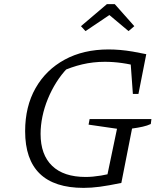

<svg xmlns="http://www.w3.org/2000/svg" viewBox="-20 -904 781 932"><path d="M386 8Q244 8 173 -61Q102 -130 102 -267Q102 -387 152.5 -476Q203 -565 294 -614.5Q385 -664 507 -664Q534 -664 563.5 -661.5Q593 -659 625 -653.5Q657 -648 690 -641L658 -580Q615 -592 572.5 -598Q530 -604 489 -604Q432 -604 379 -591.5Q326 -579 274 -555L308 -574Q278 -543 254 -505Q230 -467 212.5 -424.5Q195 -382 186 -338.5Q177 -295 177 -254Q177 -153 233 -99Q289 -45 396 -45Q463 -45 560 -72L569 -16Q506 -3 464.5 2.5Q423 8 386 8ZM493 -16 548 -279 410 -299 415 -326H715L712 -302Q695 -294 672.5 -289Q650 -284 621 -280L569 -16ZM625 -448 611 -641H690L652 -448ZM537 -884 632 -777 604 -753 511 -831 395 -753 373 -777 499 -884Z"/></svg>

Font: Piazzolla Thin Light
Style: Italic
Weight: 300
Italic angle: -11.3°
Version: Version 2.005